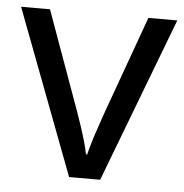

<svg xmlns="http://www.w3.org/2000/svg" viewBox="-44 -579 596 622"><g transform="rotate(5 254.0 -268.0)"><path d="M203 0 0 -536H94L208 -220Q216 -198 225 -171Q234 -144 241 -119.5Q248 -95 251 -78H255Q259 -95 266.5 -120Q274 -145 283.5 -172Q293 -199 300 -220L414 -536H508L304 0Z"/></g></svg>

Font: Noto Sans Modi
Style: Regular
Weight: 400
Designer: Monotype Design Team
Foundry: Monotype Imaging Inc.
Version: Version 2.003; ttfautohint (v1.8.4.7-5d5b)